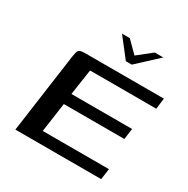

<svg xmlns="http://www.w3.org/2000/svg" viewBox="-145 -748 854 874"><g transform="rotate(30 282.0 -310.5)"><path d="M251 -621H292L350 -563L423 -621H468L360 -521H329ZM49 0 107 -417Q110 -433 112 -442Q114 -451 122.5 -455.5Q131 -460 148 -460H564L557 -403H209L189 -268H508L500 -211H182L160 -57H508L500 0Z"/></g></svg>

Font: Genos Medium
Style: Italic
Weight: 500
Italic angle: -8°
Designer: Robert E. Leuschke
Foundry: Robert E. Leuschke
Version: Version 1.010